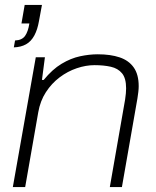

<svg xmlns="http://www.w3.org/2000/svg" viewBox="-20 -758 631 778"><path d="M32 0 125 -526H162L150 -434H157Q192 -477 229.5 -499.5Q267 -522 304.5 -530Q342 -538 376 -538Q428 -538 465 -525.5Q502 -513 522 -484.5Q542 -456 542 -409Q542 -398 540.5 -385.5Q539 -373 537 -360L474 0H425L487 -355Q489 -368 490 -379.5Q491 -391 491 -400Q491 -441 474.5 -461Q458 -481 429 -487.5Q400 -494 363 -494Q328 -494 291 -481.5Q254 -469 221.5 -444.5Q189 -420 166 -384.5Q143 -349 135 -303L82 0ZM36 -566 41 -594Q69 -595 81.5 -612.5Q94 -630 99 -663H67L80 -738H150L138 -673Q132 -638 119 -614Q106 -590 85.5 -578.5Q65 -567 36 -566Z"/></svg>

Font: Archivo SemiExpanded Thin
Style: Italic
Weight: 250
Width: 6
Italic angle: -10°
Designer: Hector Gatti
Foundry: Omnibus-Type
Version: Version 2.001